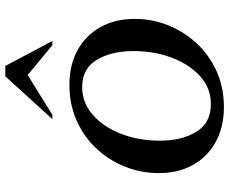

<svg xmlns="http://www.w3.org/2000/svg" viewBox="-90 -762 862 722"><g transform="rotate(-90 341.0 -401.0)"><path d="M299 10Q224 10 168 -21Q112 -52 81.5 -107Q51 -162 51 -235Q51 -301 75 -361.5Q99 -422 143.5 -469.5Q188 -517 249 -544Q310 -571 383 -571Q458 -571 514 -540Q570 -509 600.5 -453.5Q631 -398 631 -325Q631 -260 607 -200Q583 -140 539 -92.5Q495 -45 434 -17.5Q373 10 299 10ZM311 -39Q371 -39 415.5 -79.5Q460 -120 485 -186Q510 -252 510 -330Q510 -413 477 -468Q444 -523 374 -523Q315 -523 269.5 -482.5Q224 -442 198.5 -376Q173 -310 173 -231Q173 -148 206.5 -93.5Q240 -39 311 -39ZM254 -635 415 -812H454L548 -635H532L420 -728L270 -635Z"/></g></svg>

Font: Spectral SC SemiBold
Style: Italic
Weight: 600
Italic angle: -10°
Designer: Jean-Baptiste Levee
Foundry: Production Type
Version: Version 2.001